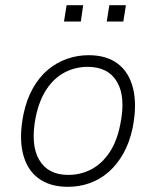

<svg xmlns="http://www.w3.org/2000/svg" viewBox="-20 -713 602 741"><path d="M242 8Q172 8 127.5 -25.5Q83 -59 68 -122.5Q53 -186 71 -274Q83 -330 107 -372.5Q131 -415 164 -443Q197 -471 237.5 -485.5Q278 -500 322 -500Q392 -500 435.5 -466.5Q479 -433 494 -370Q509 -307 492 -220Q480 -163 456 -120.5Q432 -78 399.5 -49.5Q367 -21 327 -6.5Q287 8 242 8ZM243 -38Q291 -38 331.5 -59Q372 -80 401.5 -123Q431 -166 444 -232Q466 -338 432 -396.5Q398 -455 318 -455Q271 -455 230.5 -434Q190 -413 161 -370.5Q132 -328 118 -262Q97 -155 131 -96.5Q165 -38 243 -38ZM392 -630 402 -693H466L456 -630ZM227 -630 237 -693H301L292 -630Z"/></svg>

Font: Nunito Sans 7pt SemiCondensed ExtraLight
Style: Italic
Weight: 250
Width: 4
Italic angle: -9°
Designer: Vernon Adams
Foundry: Vernon Adams
Version: Version 3.101;gftools[0.9.27]